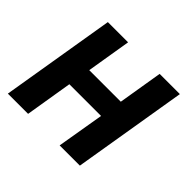

<svg xmlns="http://www.w3.org/2000/svg" viewBox="-131 -684 839 839"><g transform="rotate(45 288.0 -265.0)"><path d="M9 0H134L170 -219H366L329 0H454L542 -530H417L383 -324H188L222 -530H97Z"/></g></svg>

Font: Iosevka Sparkle Oblique
Style: Bold
Weight: 700
Italic angle: -9°
Designer: Belleve Invis
Foundry: Belleve Invis
Version: Version 4.5.0; ttfautohint (v1.8.3)